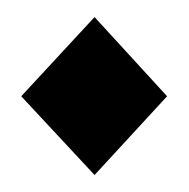

<svg xmlns="http://www.w3.org/2000/svg" viewBox="-20 -376 221 225"><path d="M4.9 -263.2 90.8 -356 175.8 -263.2 90.8 -170.9Z"/></svg>

Font: Bluu Next
Style: Bold
Weight: 700
Designer: Jean-Baptiste Morizot, Igor Stepanchenko (Cyrillic)
Foundry: Igor Stepanchenko
Version: Version 1.005